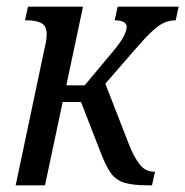

<svg xmlns="http://www.w3.org/2000/svg" viewBox="-20 -556 556 576"><path d="M27 0 115 -417Q118 -428 119 -437.5Q120 -447 120 -453Q120 -479 103.5 -487Q87 -495 62 -495H55L64 -536H229L179 -300H234L305 -385Q342 -428 351 -446.5Q360 -465 360 -475Q360 -495 324 -495L333 -536H516L507 -495Q487 -495 470.5 -487Q454 -479 433.5 -459.5Q413 -440 382 -404L296 -305L366 -125Q381 -86 398.5 -63.5Q416 -41 441 -41H445L436 0H425Q378 0 352.5 -8Q327 -16 312 -37.5Q297 -59 281 -101L223 -250H168L115 0Z"/></svg>

Font: Noto Serif Condensed
Style: Italic
Weight: 400
Width: 3
Italic angle: -12°
Designer: Monotype Design Team
Foundry: Monotype Imaging Inc.
Version: Version 2.014; ttfautohint (v1.8.4.7-5d5b)